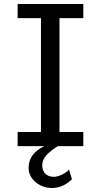

<svg xmlns="http://www.w3.org/2000/svg" viewBox="-20 -733 516 963"><path d="M397.9 -712.9V-642.1H278.3V-70.8H397.9V0H68.4V-70.8H185.5V-642.1H68.4V-712.9ZM270 0Q231.9 23.9 211.9 46.6Q191.9 69.3 191.9 95.2Q191.9 123 207.5 138.4Q223.1 153.8 250.5 153.8Q258.3 153.8 268.6 151.1Q278.8 148.4 289.3 143.6Q299.8 138.7 309.6 132.1Q319.3 125.5 326.2 117.2L340.8 166Q319.3 187.5 293.7 198.7Q268.1 210 240.7 210Q218.3 210 197.3 202.6Q176.3 195.3 159.9 181.9Q143.6 168.5 133.5 150.1Q123.5 131.8 123.5 109.9Q123.5 71.8 143.6 45.2Q163.6 18.6 201.7 0Z"/></svg>

Font: Andika Am
Style: Regular
Weight: 400
Designer: Victor Gaultney, Annie Olsen, Julie Remington, Don Collingsworth, Eric Hays, Becca Hirsbrunner
Foundry: SIL International
Version: Version 5.000